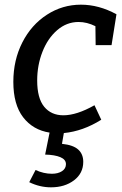

<svg xmlns="http://www.w3.org/2000/svg" viewBox="-20 -560 522 821"><path d="M139 -216Q139 -140 169 -103.5Q199 -67 251 -67Q308 -67 384 -110L413 -48Q335 1 253 9L245 55Q293 60 314.5 79.5Q336 99 336 132Q336 181 296.5 211Q257 241 198 241Q150 241 105 219L132 167Q167 183 202 183Q228 183 245 172Q262 161 262 142Q262 122 238 112Q214 102 173 101L192 7Q121 -4 79 -58.5Q37 -113 37 -210Q37 -303 75.5 -378.5Q114 -454 180.5 -497Q247 -540 326 -540Q403 -540 478 -499L457 -367H389L388 -448Q352 -466 316 -466Q265 -466 224.5 -431Q184 -396 161.5 -338.5Q139 -281 139 -216Z"/></svg>

Font: Bitter Pro Medium
Style: Italic
Weight: 500
Italic angle: -9°
Designer: Sol Matas, and Bitter project Authors
Foundry: Sol Matas
Version: Version 1.010